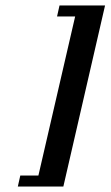

<svg xmlns="http://www.w3.org/2000/svg" viewBox="-20 -680 403 700"><path d="M197 -660 188 -620H254L120 -40H54L45 0H211L363 -660Z"/></svg>

Font: Pfennig
Style: BoldItalic
Weight: 700
Italic angle: -13°
Version: Version 20100423